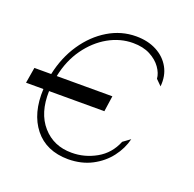

<svg xmlns="http://www.w3.org/2000/svg" viewBox="-189 -661 792 782"><g transform="rotate(20 207.5 -270.5)"><path d="M265.6 -289.8 255.7 -221.6H16Q13.1 -126.4 61.4 -71.6Q109.7 -16.7 187.5 -17Q243.3 -16.7 293.5 -44.9Q343.8 -73.2 366.5 -129.3L397.7 -152Q387.1 -108.7 358.3 -71.2Q329.5 -33.7 285.2 -10.7Q240.8 12.4 183.2 12.8Q88.1 12.4 37.1 -51.5Q-13.8 -115.4 -8.5 -221.6H-83.8L-72.4 -289.8H0.4Q16.7 -366.5 57 -425.8Q97.3 -485.1 153.6 -518.8Q209.9 -552.6 274.1 -552.6Q324.9 -552.6 363.1 -532.5Q401.3 -512.4 421 -476.9Q440.7 -441.4 436.1 -394.9L411.9 -419Q410.2 -442.5 393.3 -466.4Q376.4 -490.4 345.7 -506.6Q315 -522.7 271.3 -522.7Q215.9 -522.7 165 -494Q114 -465.2 76.5 -413Q39.1 -360.8 24.5 -289.8Z"/></g></svg>

Font: Inter Thin  BETA
Style: Italic
Weight: 100
Italic angle: -9.39999°
Designer: Rasmus Andersson
Foundry: rsms
Version: Version 3.011;git-f93a4a705